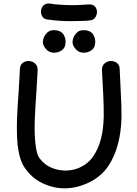

<svg xmlns="http://www.w3.org/2000/svg" viewBox="-20 -1060 772 1081"><path d="M118 -117Q160 -55 226 -25.5Q292 4 359 0Q426 -4 489.5 -37Q553 -70 591 -127Q660 -232 664 -399Q665 -454 660 -540Q655 -644 654 -668Q654 -693 639 -705Q624 -717 604 -716.5Q584 -716 569 -703Q554 -690 554 -666Q555 -640 561 -534Q565 -452 564 -402Q561 -263 507 -183Q485 -149 450.5 -128Q416 -107 375.5 -101.5Q335 -96 295 -107Q235 -123 200 -173Q185 -195 179 -256Q173 -311 176 -391Q178 -447 185 -543Q191 -639 192 -666Q192 -690 177 -703Q162 -716 142 -716.5Q122 -717 107 -705Q92 -693 92 -668Q91 -640 85 -545Q78 -450 76 -394Q73 -308 79 -245Q89 -160 118 -117ZM515 -811Q518 -834 513 -848Q506 -867 497 -875Q488 -883 478 -886Q467 -890 453 -890Q431 -891 417 -880Q395 -862 389.5 -834.5Q384 -807 406 -784Q422 -765 446.5 -763.5Q471 -762 491.5 -774.5Q512 -787 515 -811ZM348 -811Q351 -834 346 -848Q339 -867 330 -875Q321 -883 311 -886Q300 -890 286 -890Q264 -891 250 -880Q228 -862 222.5 -834.5Q217 -807 239 -784Q255 -765 279.5 -763.5Q304 -762 324.5 -774.5Q345 -787 348 -811ZM484 -945Q505 -946 515.5 -960.5Q526 -975 526 -992.5Q526 -1010 515 -1023Q504 -1036 481 -1035Q476 -1035 459.5 -1034Q443 -1033 425.5 -1032Q408 -1031 400 -1031H374Q365 -1031 347 -1032Q329 -1033 311.5 -1034Q294 -1035 287 -1036L261 -1040Q238 -1042 225.5 -1030Q213 -1018 211 -1000Q209 -982 218.5 -967Q228 -952 249 -950Q309 -941 381 -941Q453 -941 484 -945Z"/></svg>

Font: Balsamiq Sans
Style: Regular
Weight: 400
Designer: Michael Angeles
Foundry: Balsamiq SRL
Version: Version 1.020; ttfautohint (v1.8.4.7-5d5b);gftools[0.9.26]